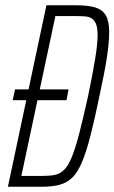

<svg xmlns="http://www.w3.org/2000/svg" viewBox="-20 -708 434 728"><path d="M28 -328 37 -369H240L232 -328ZM10 0 156 -688H268Q313 -688 340.5 -680Q368 -672 381 -650Q394 -628 394 -586Q394 -547 385 -488.5Q376 -430 357 -344Q339 -256 323.5 -195.5Q308 -135 292 -96Q276 -57 256 -36.5Q236 -16 208 -8Q180 0 141 0ZM61 -41H143Q169 -41 188.5 -45Q208 -49 223.5 -64.5Q239 -80 252.5 -113Q266 -146 280.5 -202Q295 -258 314 -344Q332 -430 341 -486Q350 -542 350 -575Q350 -600 345 -614.5Q340 -629 330 -636.5Q320 -644 305.5 -645.5Q291 -647 271 -647H190Z"/></svg>

Font: Saira ExtraCondensed ExtraLight
Style: Italic
Weight: 250
Width: 2
Italic angle: -12°
Designer: Hector Gatti with collaboration of the Omnibus-Type team
Foundry: Omnibus-Type
Version: Version 1.101